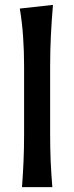

<svg xmlns="http://www.w3.org/2000/svg" viewBox="-20 -765 304 785"><path d="M70 0Q74 -54.5 76.2 -105.2Q78.5 -156 78.5 -218V-493.5Q78.5 -555.5 74.5 -614.2Q70.5 -673 61 -730L196.5 -745Q191.5 -685 188.2 -622.8Q185 -560.5 185 -493.5V-218Q185 -156 187.2 -105.2Q189.5 -54.5 194 0Z"/></svg>

Font: Commissioner Flair Medium
Style: Regular
Weight: 500
Designer: Kostas Bartsokas
Foundry: Kostas Bartsokas
Version: Version 1.000; ttfautohint (v1.8.3)